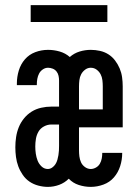

<svg xmlns="http://www.w3.org/2000/svg" viewBox="-20 -723 540 751"><path d="M167 8Q149 8 130 3Q111 -2 95.5 -12.5Q80 -23 69 -39Q58 -55 51.5 -72.5Q45 -90 42.5 -109Q40 -128 40 -147Q40 -167 43 -187Q46 -207 53.5 -225.5Q61 -244 74 -260Q87 -276 104 -286.5Q121 -297 141 -301.5Q161 -306 181 -306H211V-408Q211 -417 209 -426.5Q207 -436 201 -443.5Q195 -451 186 -454.5Q177 -458 168 -458Q157 -458 147.5 -451.5Q138 -445 133 -435.5Q128 -426 126 -415Q124 -404 124 -393V-390H46V-397Q46 -422 53.5 -447Q61 -472 77.5 -491Q94 -510 118 -519Q142 -528 168 -528Q191 -528 213.5 -521.5Q236 -515 253 -500Q270 -515 291.5 -521.5Q313 -528 335 -528Q353 -528 371 -524Q389 -520 404 -510.5Q419 -501 430 -486.5Q441 -472 448 -455.5Q455 -439 457.5 -421Q460 -403 460 -385V-225H289V-135Q289 -123 290.5 -111Q292 -99 297 -88Q302 -77 312.5 -69.5Q323 -62 335 -62Q345 -62 355 -67.5Q365 -73 370.5 -82.5Q376 -92 378 -103Q380 -114 380 -124V-125H458V-124Q458 -98 450 -73Q442 -48 425.5 -29Q409 -10 384.5 -1Q360 8 335 8Q311 8 288 0.5Q265 -7 249 -24Q233 -8 211.5 0Q190 8 167 8ZM289 -295H382V-385Q382 -397 380.5 -409.5Q379 -422 373.5 -432.5Q368 -443 358 -450.5Q348 -458 335 -458Q323 -458 313 -450.5Q303 -443 297.5 -432.5Q292 -422 290.5 -409.5Q289 -397 289 -385ZM167 -62Q176 -62 184 -67.5Q192 -73 197 -81Q202 -89 204.5 -98Q207 -107 208.5 -116Q210 -125 210.5 -134Q211 -143 211 -153V-236H181Q166 -236 152 -228.5Q138 -221 130.5 -208Q123 -195 120.5 -180Q118 -165 118 -150Q118 -136 120 -122Q122 -108 127 -95Q132 -82 142.5 -72Q153 -62 167 -62ZM400 -637H100V-703H400Z"/></svg>

Font: Iosevka Curly Slab
Style: Regular
Weight: 400
Monospace: yes
Designer: Belleve Invis
Foundry: Belleve Invis
Version: Version 22.1.2; ttfautohint (v1.8.4)